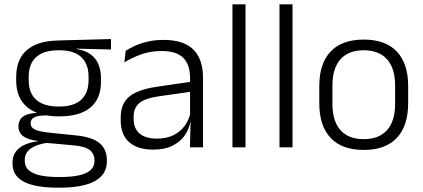

<svg xmlns="http://www.w3.org/2000/svg" viewBox="-20 -683 1962 890"><path d="M253.5 -143.5Q157.5 -143.5 106.2 -186.2Q55 -229 55 -310V-327Q55 -377 74.8 -414Q94.5 -451 138 -472.5Q181.5 -494 252 -495.5L494.5 -502V-453.5L334.5 -457.5V-456Q375 -449.5 400 -431Q425 -412.5 436.5 -384.5Q448 -356.5 448 -320.5V-303.5Q448 -225 398.8 -184.2Q349.5 -143.5 253.5 -143.5ZM250.5 137.5H261Q309 137.5 344 130.2Q379 123 398.5 106.5Q418 90 418 62.5V61Q418 29.5 395.5 12.2Q373 -5 319 -9.5L184 -21.5L205 -22Q172.5 -17.5 147.8 -8Q123 1.5 108.8 18Q94.5 34.5 94.5 59.5V60.5Q94.5 89.5 114 106.5Q133.5 123.5 168.5 130.5Q203.5 137.5 250.5 137.5ZM247 187Q183.5 187 136.5 176Q89.5 165 63.8 140.2Q38 115.5 38 73.5V71.5Q38 40 53.8 19.2Q69.5 -1.5 96.5 -13Q123.5 -24.5 155.5 -28L155 -29.5Q108.5 -35.5 87 -52.2Q65.5 -69 65.5 -97V-97.5Q65.5 -116 74.2 -129.5Q83 -143 101.5 -150.5Q120 -158 149.5 -159.5V-168.5L230 -147L192 -148Q152.5 -147.5 137.2 -138.2Q122 -129 122 -111.5V-111Q122 -92 142.5 -82.2Q163 -72.5 213.5 -67.5L331 -55.5Q407 -48 441.2 -19.8Q475.5 8.5 475.5 61V63Q475.5 107 449 134.2Q422.5 161.5 374 174.2Q325.5 187 260 187ZM253 -189Q298.5 -189 329 -202.8Q359.5 -216.5 375 -244Q390.5 -271.5 390.5 -311V-328.5Q390.5 -367.5 375.2 -394.8Q360 -422 330.2 -436Q300.5 -450 255.5 -450H252Q202.5 -450 171.8 -434.8Q141 -419.5 127 -392Q113 -364.5 113 -328V-311.5Q113 -271.5 128.5 -244.2Q144 -217 175 -203Q206 -189 253 -189Z M860.5 0 863.5 -121.5 861 -131V-288.5V-321Q861 -384 829.2 -415.2Q797.5 -446.5 729.5 -446.5Q676.5 -446.5 633 -430.5Q589.5 -414.5 556.5 -394L562.5 -447.5Q580.5 -459 606 -470.8Q631.5 -482.5 664.8 -490.2Q698 -498 738 -498Q787 -498 821.8 -486Q856.5 -474 878.5 -451Q900.5 -428 910.8 -395.5Q921 -363 921 -322.5V0ZM689.5 10.5Q617 10.5 578.2 -24.5Q539.5 -59.5 539.5 -125V-138Q539.5 -202.5 579.2 -235.2Q619 -268 708 -281L871 -305L874 -259L715.5 -236.5Q653.5 -227.5 626.5 -205.8Q599.5 -184 599.5 -141.5V-132.5Q599.5 -87.5 627 -64Q654.5 -40.5 707.5 -40.5Q753 -40.5 785.2 -57Q817.5 -73.5 837.2 -101.2Q857 -129 863.5 -163.5L875.5 -120.5H863Q857 -86 836.8 -56Q816.5 -26 780.2 -7.8Q744 10.5 689.5 10.5Z M1057.5 0V-663H1118V0Z M1275.5 0V-663H1336V0Z M1666 12Q1565 12 1512.5 -43.8Q1460 -99.5 1460 -204.5V-284Q1460 -388.5 1512.5 -444Q1565 -499.5 1666 -499.5Q1767 -499.5 1819.5 -444Q1872 -388.5 1872 -284V-204.5Q1872 -99.5 1819.5 -43.8Q1767 12 1666 12ZM1666 -38Q1737 -38 1774.2 -80Q1811.5 -122 1811.5 -201V-287.5Q1811.5 -366 1774.2 -408Q1737 -450 1666 -450Q1595 -450 1558 -408Q1521 -366 1521 -287.5V-201Q1521 -122 1558 -80Q1595 -38 1666 -38Z"/></svg>

Font: Anek Telugu Medium Light
Style: Regular
Weight: 300
Version: Version 1.003